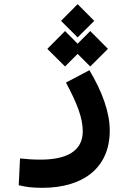

<svg xmlns="http://www.w3.org/2000/svg" viewBox="-20 -671 626 931"><path d="M186.5 239.7C376.5 239.7 512.2 148.4 512.2 -38.1C512.2 -126 476.1 -225.6 413.6 -330.6L299.8 -270.5C353 -171.4 381.3 -100.1 381.3 -34.2C381.3 62.5 301.8 103 176.8 103C132.8 103 114.3 100.6 77.1 97.2L70.8 227.1C106.9 235.8 134.3 239.7 186.5 239.7ZM417.5 -348.6 503.4 -434.1 417.5 -520.5 356.4 -459 295.4 -520.5 209.5 -434.1 295.4 -348.6 356.4 -409.7ZM356.4 -489.7 437 -569.8 356.4 -650.9 275.9 -569.8Z"/></svg>

Font: CaskaydiaCove Nerd Font
Style: Bold
Weight: 700
Designer: Aaron Bell
Foundry: Saja Typeworks
Version: Version 2111.1;Nerd Fonts 2.3.0